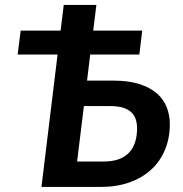

<svg xmlns="http://www.w3.org/2000/svg" viewBox="-20 -742 725 762"><path d="M362.5 -722.5H233L220.5 -620.5H62L50 -525.5H208.5L144.5 0H378.5C421.2 0 459.5 -6 493.5 -18C527.5 -30 556.4 -47 580.2 -69C604.1 -91 622.3 -117.3 635 -148C647.7 -178.7 654 -212.5 654 -249.5C654 -273.5 649.8 -296 641.5 -317C633.2 -338 620 -356.2 602 -371.8C584 -387.2 560.9 -399.5 532.8 -408.5C504.6 -417.5 470.7 -422 431 -422H325.5L338 -525.5H533L544.5 -620.5H350ZM313 -321H418C437.7 -321 454.2 -318.9 467.8 -314.8C481.2 -310.6 492.2 -304.7 500.5 -297C508.8 -289.3 514.8 -280 518.5 -269C522.2 -258 524 -245.8 524 -232.5C524 -212.5 521.4 -194.3 516.2 -178C511.1 -161.7 503.2 -147.8 492.5 -136.5C481.8 -125.2 468.2 -116.4 451.5 -110.2C434.8 -104.1 414.8 -101 391.5 -101H286Z"/></svg>

Font: Lato
Style: Bold Italic
Weight: 700
Italic angle: -7°
Designer: Lukasz Dziedzic
Foundry: tyPoland Lukasz Dziedzic
Version: Version 2.007; 2014-02-27